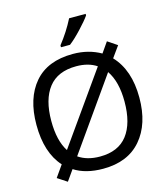

<svg xmlns="http://www.w3.org/2000/svg" viewBox="-138 -1050 1036 1188"><g transform="rotate(-15 380.5 -456.5)"><path d="M523 -944V-934Q503 -905 458.5 -857.5Q414 -810 380 -784H322V-796Q378 -867 417 -944ZM710 -358Q710 -189 624.5 -89.5Q539 10 381 10Q269 10 196 -37L148 31L87 -9L139 -83Q51 -180 51 -359Q51 -529 135 -627Q219 -725 382 -725Q481 -725 560 -680L606 -746L667 -705L616 -634Q710 -535 710 -358ZM146 -358Q146 -232 193 -160L512 -611Q460 -646 382 -646Q263 -646 204.5 -571Q146 -496 146 -358ZM615 -358Q615 -486 564 -560L244 -106Q299 -68 381 -68Q499 -68 557 -143.5Q615 -219 615 -358Z"/></g></svg>

Font: Advent Sans Logo
Style: Regular
Weight: 400
Designer: Types & Symbols
Foundry: Types & Symbols
Version: Version 1.002